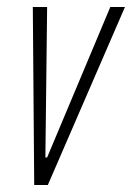

<svg xmlns="http://www.w3.org/2000/svg" viewBox="-20 -530 378 550"><path d="M78 0 74 -510H115L110 -79H115L296 -510H338L117 0Z"/></svg>

Font: Saira Ultra Condensed ExLight
Style: Italic
Weight: 200
Width: 1
Italic angle: -12°
Designer: Hector Gatti with collaboration of the Omnibus-Type team
Foundry: Omnibus-Type
Version: Version 1.001; ttfautohint (v1.8)